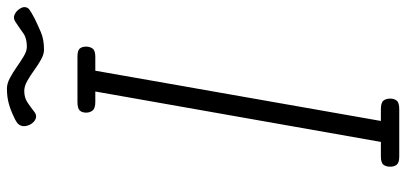

<svg xmlns="http://www.w3.org/2000/svg" viewBox="-329 -843 1172 554"><g transform="rotate(-90 257.0 -566.0)"><path d="M82.5 0Q64.5 0 58.8 -7.2Q53 -14.5 53 -26Q53 -38.5 58.8 -45.8Q64.5 -53 82.5 -53H124.5L270 -877H240Q221.5 -877 215.2 -884.8Q209 -892.5 209 -903.5Q209 -915 215 -921.8Q221 -928.5 240 -928.5H370Q388.5 -928.5 394 -921.8Q399.5 -915 399.5 -903.5Q399.5 -892.5 393.8 -884.8Q388 -877 370 -877H330L185 -53H218.5Q237.5 -53 243.5 -45.8Q249.5 -38.5 249.5 -26Q249.5 -14.5 243.5 -7.2Q237.5 0 218.5 0ZM390.5 -1025Q377.5 -1025 362.2 -1033.5Q347 -1042 331.2 -1053.5Q315.5 -1065 300.2 -1073.5Q285 -1082 271.5 -1082Q252.5 -1082 239.2 -1073.2Q226 -1064.5 210 -1052Q203 -1047 196 -1048Q189 -1049 183 -1054.2Q177 -1059.5 173.5 -1067.2Q170 -1075 170 -1083Q170 -1091.5 175.2 -1098.2Q180.5 -1105 199 -1113Q216.5 -1121.5 235.8 -1126.8Q255 -1132 278.5 -1132Q293 -1132 309.2 -1123.2Q325.5 -1114.5 341.5 -1103.2Q357.5 -1092 372.2 -1083.2Q387 -1074.5 399 -1074.5Q424 -1074.5 438 -1084.8Q452 -1095 471 -1107.5Q481.5 -1114.5 491.2 -1110.2Q501 -1106 507.2 -1097.2Q513.5 -1088.5 513.5 -1081.5Q513.5 -1072.5 506 -1067Q498.5 -1061.5 480.5 -1052Q462 -1043 441 -1034Q420 -1025 390.5 -1025Z"/></g></svg>

Font: Edu AU VIC WA NT Hand
Style: Regular
Weight: 400
Designer: Tina and Corey Anderson, Eben Sorkin, Mirko Velimirovic
Foundry: Google for Education
Version: Version 1.001